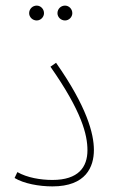

<svg xmlns="http://www.w3.org/2000/svg" viewBox="-20 -660 406 685"><path d="M212 -587C226 -587 238 -599 238 -613C238 -628 226 -640 212 -640C197 -640 185 -628 185 -613C185 -599 197 -587 212 -587ZM111 -587C125 -587 137 -599 137 -613C137 -628 125 -640 111 -640C96 -640 84 -628 84 -613C84 -599 96 -587 111 -587ZM32 -25C65 -5 119 5 167 5C287 5 315 -65 315 -125C315 -183 290 -279 180 -436L160 -422C272 -262 292 -179 292 -124C292 -64 260 -18 167 -18C125 -18 77 -26 42 -46Z"/></svg>

Font: Noto Sans Arabic UI SmCn Th
Style: Regular
Weight: 100
Width: 4
Designer: Monotype Design Team, Nadine Chahine and Nizar Qandah
Foundry: Monotype Imaging Inc.
Version: Version 2.010